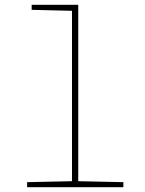

<svg xmlns="http://www.w3.org/2000/svg" viewBox="-20 -780 603 800"><path d="M93 0H494V-21L306 -25V-760H112V-739L280 -735V-25L93 -21Z"/></svg>

Font: Noto Sans Mono SemiCondensed Thin
Style: Regular
Weight: 100
Width: 4
Designer: Monotype Design Team
Foundry: Monotype Imaging Inc.
Version: Version 2.014